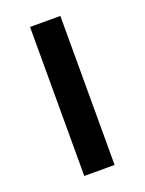

<svg xmlns="http://www.w3.org/2000/svg" viewBox="-105 -565 467 619"><g transform="rotate(-20 128.0 -255.5)"><path d="M76.2 0V-511.2H180.2V0Z"/></g></svg>

Font: Overpass
Style: Regular
Weight: 400
Designer: Delve Withrington
Foundry: Delve Fonts
Version: Version 1.001